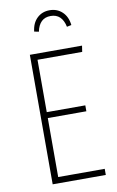

<svg xmlns="http://www.w3.org/2000/svg" viewBox="-98 -944 605 996"><g transform="rotate(-10 205.0 -446.0)"><path d="M335 -796.9 311 -792Q296.4 -861.8 236.8 -861.8Q177.7 -861.8 163.1 -792L139.2 -796.9Q144 -841.3 170.7 -866.7Q197.3 -892.1 236.8 -892.1Q276.4 -892.1 303.2 -866.7Q330.1 -841.3 335 -796.9ZM371.1 -682.1 366.2 -649.9H130.9V-374H334V-342.8H130.9V-32.2H376V0H96.2V-682.1Z"/></g></svg>

Font: Fira Sans Compressed UltraLight
Style: Regular
Weight: 200
Width: 1
Designer: Carrois Corporate & Edenspiekermann AG
Foundry: Carrois Corporate GbR & Edenspiekermann AG
Version: Version 4.203;PS 004.203;hotconv 1.0.88;makeotf.lib2.5.64775